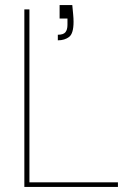

<svg xmlns="http://www.w3.org/2000/svg" viewBox="-20 -737 524 757"><path d="M76 0V-700H96V-18H445V0ZM208 -578V-600Q230 -600 238 -610Q246 -620 246 -639V-664H215V-717H265Q267 -695 268.5 -680Q270 -665 270 -651Q270 -605 252.5 -591.5Q235 -578 208 -578Z"/></svg>

Font: DM Sans 17pt Thin
Style: Regular
Weight: 250
Version: Version 4.004;gftools[0.9.30]